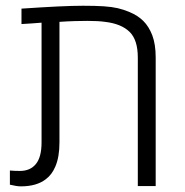

<svg xmlns="http://www.w3.org/2000/svg" viewBox="-20 -660 655 681"><path d="M53.7 1Q39.6 1 15.1 -4.9V-55.2Q31.2 -53.7 50.8 -53.7Q87.4 -53.7 107.4 -78.4Q127.4 -103 127.4 -154.8V-579.6Q109.4 -578.1 91.8 -576.9Q74.2 -575.7 56.2 -574.7V-629.4Q128.9 -634.3 183.3 -637Q237.8 -639.6 274.9 -639.6Q318.8 -639.6 347.9 -637.7Q377 -635.7 397.9 -630.9Q418.9 -626 439.5 -617.2Q468.8 -605 488.3 -585.7Q507.8 -566.4 520 -535.2Q532.2 -502.9 532.2 -456.5V0H468.8V-456.1Q468.8 -518.6 439.5 -547.1Q410.2 -575.7 352.5 -582.5Q329.1 -585.9 289.6 -585.9Q270 -585.9 245.4 -585.2Q220.7 -584.5 190.9 -582.5V-154.8Q190.9 -103 176.3 -69.3Q164.1 -40.5 142.6 -24.4Q109.9 1 53.7 1Z"/></svg>

Font: Open Sans Light
Style: Regular
Weight: 300
Designer: Monotype Design Team
Foundry: Monotype Imaging Inc.
Version: Version 3.000; ttfautohint (v1.8.4)